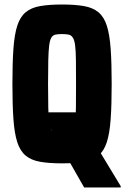

<svg xmlns="http://www.w3.org/2000/svg" viewBox="-20 -716 555 851"><path d="M353 115 163 -218H317L515 109V115ZM255 8Q197 8 157.5 1Q118 -6 93.5 -26.5Q69 -47 56.5 -86Q44 -125 39.5 -188Q35 -251 35 -344Q35 -437 39.5 -500Q44 -563 56.5 -602Q69 -641 93.5 -661.5Q118 -682 157.5 -689Q197 -696 255 -696Q313 -696 352.5 -689Q392 -682 416.5 -661.5Q441 -641 453.5 -602Q466 -563 470.5 -500Q475 -437 475 -344Q475 -251 470.5 -188Q466 -125 453.5 -86Q441 -47 416.5 -26.5Q392 -6 352.5 1Q313 8 255 8ZM255 -123Q273 -123 284.5 -125.5Q296 -128 303 -139Q310 -150 313 -173.5Q316 -197 316.5 -238.5Q317 -280 317 -344Q317 -408 316.5 -449.5Q316 -491 313 -514.5Q310 -538 303 -549Q296 -560 284.5 -562.5Q273 -565 255 -565Q237 -565 225.5 -562.5Q214 -560 207.5 -549Q201 -538 198 -514.5Q195 -491 194 -449.5Q193 -408 193 -344Q193 -280 194 -238.5Q195 -197 198 -173.5Q201 -150 207.5 -139Q214 -128 225.5 -125.5Q237 -123 255 -123Z"/></svg>

Font: Saira Condensed ExtraBold
Style: Regular
Weight: 800
Width: 3
Designer: Hector Gatti with collaboration of the Omnibus-Type team
Foundry: Omnibus-Type
Version: Version 1.101